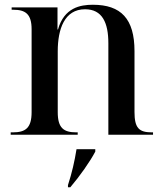

<svg xmlns="http://www.w3.org/2000/svg" viewBox="-20 -567 691 808"><path d="M25 0H307V-10H301C248 -10 223 -28 223 -95V-351C223 -444 251 -528 338 -528C410 -528 436 -472 436 -385V0H624V-10H619C565 -10 546 -28 546 -96V-352C546 -488 489 -547 371 -547C318 -547 250 -535 224 -443H222V-536H29V-526H36C87 -526 113 -508 113 -444V-95C113 -28 87 -10 34 -10H25ZM266 212V221H276C316 174 359 113 381 71V61H302C294 111 283 160 266 212Z"/></svg>

Font: Noto Serif Display Medium
Style: Regular
Weight: 500
Designer: Monotype Design Team
Foundry: Monotype Imaging Inc.
Version: Version 2.009